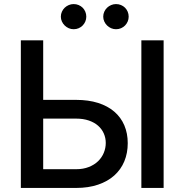

<svg xmlns="http://www.w3.org/2000/svg" viewBox="-20 -926 905 946"><path d="M82.7 -727.3H192.8V-433.9H355.1Q415.8 -433.9 463.2 -418.9Q510.7 -403.8 543.1 -375.9Q575.6 -348 592.5 -308.6Q609.4 -269.2 609.4 -220.5Q609.4 -171.5 592.5 -131Q575.6 -90.6 543.1 -61.4Q510.7 -32.3 463.2 -16.2Q415.8 0 355.1 0H82.7ZM676.5 0V-727.3H786.2V0ZM192.8 -341.6V-92.3H355.1Q390.3 -92.3 417.6 -103.2Q445 -114 463.4 -131.9Q481.9 -149.9 491.5 -173.3Q501.1 -196.7 501.1 -221.9Q501.1 -246.4 491.5 -268.3Q481.9 -290.1 463.4 -306.5Q445 -322.8 417.6 -332.2Q390.3 -341.6 355.1 -341.6ZM551.5 -905.9Q565 -905.9 576.3 -901.1Q587.7 -896.3 596.1 -888Q604.4 -879.6 609.2 -868.3Q614 -856.9 614 -843.8Q614 -831.3 609.2 -820.1Q604.4 -808.9 596.1 -800.4Q587.7 -791.9 576.3 -786.9Q565 -782 551.5 -782Q539.1 -782 527.7 -786.9Q516.3 -791.9 507.6 -800.4Q498.9 -808.9 493.8 -820.1Q488.6 -831.3 488.6 -843.8Q488.6 -856.9 493.8 -868.3Q498.9 -879.6 507.6 -888Q516.3 -896.3 527.7 -901.1Q539.1 -905.9 551.5 -905.9ZM342.7 -905.9Q356.2 -905.9 367.5 -901.1Q378.9 -896.3 387.3 -888Q395.6 -879.6 400.4 -868.3Q405.2 -856.9 405.2 -843.8Q405.2 -831.3 400.4 -820.1Q395.6 -808.9 387.3 -800.4Q378.9 -791.9 367.5 -786.9Q356.2 -782 342.7 -782Q330.3 -782 318.9 -786.9Q307.5 -791.9 298.8 -800.4Q290.1 -808.9 285 -820.1Q279.8 -831.3 279.8 -843.8Q279.8 -856.9 285 -868.3Q290.1 -879.6 298.8 -888Q307.5 -896.3 318.9 -901.1Q330.3 -905.9 342.7 -905.9Z"/></svg>

Font: Cannonade Med
Style: Regular
Weight: 500
Designer: Rasmus Andersson
Foundry: rsms
Version: Version 3.012;git-f93a4a705